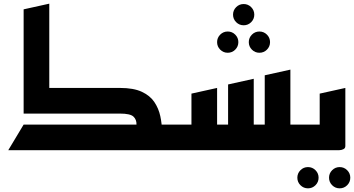

<svg xmlns="http://www.w3.org/2000/svg" viewBox="-20 -820 1932 1048"><path d="M109 -200V-769L249 -800V-200ZM789 0V-140H985V0ZM25 0 109 -140H725Q726 -167 708.5 -183.5Q691 -200 635 -200H110V-340H635Q709 -340 754 -319Q799 -298 822.5 -263Q846 -228 855 -186Q864 -144 864.5 -101.5Q865 -59 865 -23Q865 -11 855 -6Q845 -1 835 -0.5Q825 0 825 0Z M1310 -682Q1286 -682 1269 -699Q1252 -716 1252 -740Q1252 -764 1269 -781Q1286 -798 1310 -798Q1334 -798 1351 -781Q1368 -764 1368 -740Q1368 -716 1351 -699Q1334 -682 1310 -682ZM1396 -532Q1372 -532 1355 -549Q1338 -566 1338 -590Q1338 -614 1355 -631Q1372 -648 1396 -648Q1420 -648 1437 -631Q1454 -614 1454 -590Q1454 -566 1437 -549Q1420 -532 1396 -532ZM1223 -532Q1199 -532 1182 -549Q1165 -566 1165 -590Q1165 -614 1182 -631Q1199 -648 1223 -648Q1247 -648 1264 -631Q1281 -614 1281 -590Q1281 -566 1264 -549Q1247 -532 1223 -532Z M945 0V-140H1025V-309L1165 -340V-140H1225V-359L1365 -390V-140H1425V-409L1565 -440V-140H1685V0Z M1834 208Q1810 208 1793 191Q1776 174 1776 150Q1776 126 1793 109Q1810 92 1834 92Q1858 92 1875 109Q1892 126 1892 150Q1892 174 1875 191Q1858 208 1834 208ZM1661 208Q1637 208 1620 191Q1603 174 1603 150Q1603 126 1620 109Q1637 92 1661 92Q1685 92 1702 109Q1719 126 1719 150Q1719 174 1702 191Q1685 208 1661 208Z M1645 0V-140H1725V-309L1865 -340V-23Q1865 -11 1855 -6Q1845 -1 1835 -0.5Q1825 0 1825 0Z"/></svg>

Font: Reem Kufi Fun
Style: Regular
Weight: 400
Designer: Khaled Hosny
Version: Version 1.005